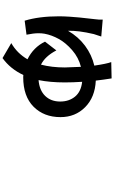

<svg xmlns="http://www.w3.org/2000/svg" viewBox="292 -1136 915 1540"><g transform="rotate(90 750.0 -366.5)"><path d="M623 -217.8Q705.1 -224.6 750 -271Q794.9 -317.4 794.9 -391.6Q794.9 -461.9 755.4 -510.3Q715.8 -558.6 636.7 -567.4Q641.6 -492.2 641.6 -427.7Q641.6 -311.5 623 -217.8ZM478.5 -800.8 609.4 -803.7Q620.1 -737.3 627 -676.8Q759.8 -670.9 839.8 -591.8Q919.9 -512.7 919.9 -393.6Q919.9 -260.7 836.4 -177.7Q752.9 -94.7 599.6 -94.7Q587.9 -94.7 582 -95.7Q533.2 8.8 446.3 71.3L326.2 1Q407.2 -44.9 456.1 -128.9Q359.4 -176.8 314.5 -269.5L384.8 -360.4Q432.6 -269.5 499 -237.3Q521.5 -323.2 521.5 -428.7Q521.5 -453.1 516.6 -557.6Q442.4 -539.1 383.3 -487.8Q324.2 -436.5 293 -379.9Q261.7 -323.2 251 -265.6Q247.1 -243.2 247.1 -217.8Q247.1 -177.7 258.8 -121.1L146.5 -106.4Q111.3 -221.7 111.3 -380.9Q111.3 -418 114.3 -465.3Q117.2 -512.7 120.6 -544.4Q124 -576.2 128.9 -619.6Q133.8 -663.1 134.8 -672.9Q139.6 -707 137.7 -732.4L273.4 -720.7Q270.5 -711.9 263.7 -690.9Q256.8 -669.9 253.9 -661.1Q224.6 -536.1 227.5 -454.1Q275.4 -537.1 347.7 -590.8Q419.9 -644.5 506.8 -665Q492.2 -764.6 478.5 -800.8Z"/></g></svg>

Font: Bpmf Zihi Sans Bold
Style: Bold
Weight: 700
Foundry: But Ko
Version: Version 1.320